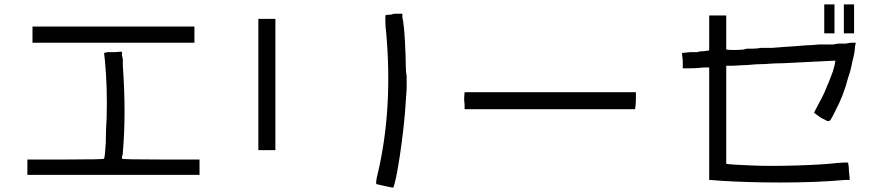

<svg xmlns="http://www.w3.org/2000/svg" viewBox="-20 -817 4040 880"><path d="M488.3 -578.1H496.1H507.8Q539.1 -582 539.1 -578.1V-562.5Q543 -550.8 543 -539.1V-515.6Q558.6 -296.9 543 -117.2Q543 -109.4 539.1 -97.7Q539.1 -93.8 539.1 -89.8Q539.1 -85.9 714.8 -85.9H894.5V-50.8V-15.6H105.5V-85.9H281.2Q457 -85.9 457 -89.8Q460.9 -97.7 464.8 -160.2Q464.8 -218.8 468.8 -277.3Q472.7 -418 460.9 -539.1L457 -574.2L472.7 -578.1Q476.6 -578.1 488.3 -578.1ZM128.9 -695.3H871.1V-621.1H128.9Z M1164.1 -730.5Q1171.9 -730.5 1203.1 -730.5Q1230.5 -730.5 1242.2 -730.5Q1242.2 -730.5 1242.2 -429.7V-128.9H1164.1ZM1773.4 -750Q1781.2 -753.9 1789.1 -753.9H1804.7H1824.2V-738.3Q1832 -703.1 1835.9 -628.9Q1839.8 -554.7 1839.8 -519.5Q1839.8 -488.3 1843.8 -468.8V-410.2Q1839.8 -343.8 1835.9 -296.9Q1824.2 -164.1 1800.8 -31.2Q1785.2 46.9 1781.2 43Q1777.3 43 1742.2 35.2Q1707 27.3 1707 27.3Q1699.2 27.3 1710.9 -19.5Q1781.2 -316.4 1750 -668Q1746.1 -695.3 1746.1 -722.7Q1746.1 -746.1 1746.1 -746.1Q1750 -750 1773.4 -750Z M2894.5 -363.3Q2894.5 -335.9 2890.6 -316.4H2109.4V-339.8Q2105.5 -359.4 2109.4 -394.5H2894.5Z M3230.5 -746.1H3308.6V-589.8Q3339.8 -585.9 3386.7 -589.8L3402.3 -593.8H3425.8Q3449.2 -593.8 3468.8 -597.7H3519.5L3570.3 -601.6Q3632.8 -605.5 3675.8 -609.4Q3699.2 -609.4 3734.4 -613.3Q3761.7 -613.3 3800.8 -613.3Q3812.5 -617.2 3828.1 -617.2H3843.8H3855.5Q3878.9 -621.1 3878.9 -621.1H3902.3L3898.4 -601.6Q3898.4 -578.1 3886.7 -535.2Q3878.9 -492.2 3867.2 -460.9Q3847.7 -382.8 3808.6 -308.6Q3789.1 -269.5 3785.2 -265.6Q3781.2 -261.7 3773.4 -261.7Q3773.4 -261.7 3742.2 -277.3Q3714.8 -296.9 3710.9 -300.8Q3761.7 -394.5 3765.6 -410.2Q3781.2 -445.3 3796.9 -488.3Q3808.6 -527.3 3808.6 -539.1Q3808.6 -539.1 3570.3 -527.3Q3531.2 -527.3 3484.4 -523.4Q3449.2 -523.4 3410.2 -519.5L3335.9 -515.6H3308.6V-289.1V-66.4Q3324.2 -62.5 3425.8 -58.6Q3503.9 -54.7 3632.8 -58.6Q3757.8 -62.5 3820.3 -70.3Q3867.2 -74.2 3867.2 -70.3Q3871.1 -54.7 3871.1 -31.2L3875 7.8H3851.6Q3726.6 19.5 3554.7 19.5Q3414.1 19.5 3285.2 11.7Q3242.2 7.8 3230.5 7.8V-507.8H3207Q3171.9 -503.9 3140.6 -503.9Q3113.3 -503.9 3109.4 -503.9V-507.8V-511.7V-515.6V-527.3V-539.1L3105.5 -574.2L3144.5 -578.1Q3156.2 -578.1 3175.8 -578.1L3191.4 -582Q3199.2 -582 3203.1 -582L3230.5 -585.9ZM3847.7 -796.9H3894.5V-664.1H3847.7ZM3757.8 -796.9H3804.7V-664.1H3757.8Z"/></svg>

Font: 和音 by 宁静之雨，公众号njzyshare
Style: Regular
Weight: 400
Designer: Steve Matteson
Foundry: Ascender Corporation
Version: Version 6.00;June 8, 2018;FontCreator 11.0.0.2388 32-bit